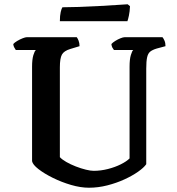

<svg xmlns="http://www.w3.org/2000/svg" viewBox="-20 -878 826 898"><path d="M396 0Q357 0 312.5 -13Q268 -26 227.5 -46Q187 -66 160 -87Q133 -108 130 -124V-566Q130 -600 136 -620Q142 -640 148 -644H54Q51 -649 47 -655.5Q43 -662 42 -672Q48 -679 60.5 -686.5Q73 -694 86 -699Q99 -704 105 -704H339Q343 -699 347.5 -688Q352 -677 352 -662L309 -649Q279 -640 269.5 -622.5Q260 -605 260 -563V-143Q270 -132 290 -120.5Q310 -109 334.5 -99.5Q359 -90 381.5 -84.5Q404 -79 418 -79Q451 -79 484.5 -87.5Q518 -96 545 -109.5Q572 -123 586 -137V-566Q586 -601 592 -620.5Q598 -640 603 -644H513Q509 -649 505.5 -655.5Q502 -662 501 -672Q507 -679 519 -686.5Q531 -694 543.5 -699Q556 -704 563 -704H740Q745 -698 749.5 -687.5Q754 -677 754 -662L713 -651Q693 -645 682.5 -636.5Q672 -628 668 -609.5Q664 -591 664 -557V-110Q653 -94 626 -75Q599 -56 562 -39Q525 -22 482 -11Q439 0 396 0ZM260 -779Q260 -805 264 -822Q268 -839 272 -844Q304 -844 348.5 -845.5Q393 -847 439 -849.5Q485 -852 522 -854.5Q559 -857 577 -858L588 -849Q587 -824 583 -805.5Q579 -787 576 -779Z"/></svg>

Font: Texturina SemiBold
Style: Regular
Weight: 600
Designer: Guillermo Torres Carreño
Foundry: Omnibus-Type
Version: Version 1.002; ttfautohint (v1.8.3)